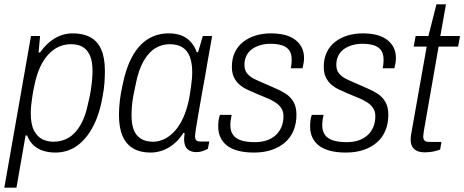

<svg xmlns="http://www.w3.org/2000/svg" viewBox="-31 -692 2143 886"><path d="M-11 174 112 -526H154L147 -450H154Q183 -492 221.5 -515Q260 -538 305 -538Q353 -538 386 -520Q419 -502 436 -464Q453 -426 453 -365Q453 -339 451 -310Q449 -281 443 -250Q429 -166 398 -107.5Q367 -49 323.5 -18.5Q280 12 224 12Q195 12 169 4Q143 -4 124 -21.5Q105 -39 94 -67H87L45 174ZM215 -38Q255 -38 286.5 -57Q318 -76 341 -116Q364 -156 376 -217Q384 -249 388 -275.5Q392 -302 394 -324Q396 -346 396 -364Q396 -409 384 -436Q372 -463 350.5 -475.5Q329 -488 297 -488Q255 -488 221 -465.5Q187 -443 163.5 -401Q140 -359 128 -299Q122 -272 118.5 -249Q115 -226 113 -207Q111 -188 111 -170Q111 -117 126.5 -88.5Q142 -60 165.5 -49Q189 -38 215 -38Z M663 12Q617 12 584.5 -6.5Q552 -25 535 -63.5Q518 -102 518 -161Q518 -193 522 -227.5Q526 -262 534 -297Q550 -378 579.5 -431.5Q609 -485 651.5 -511.5Q694 -538 747 -538Q782 -538 807 -528Q832 -518 849.5 -498.5Q867 -479 877 -451H883L905 -526H948L927 -408Q923 -381 915.5 -340.5Q908 -300 900 -255Q892 -210 885 -169.5Q878 -129 873.5 -100Q869 -71 869 -62Q869 -51 874.5 -45Q880 -39 893 -39H935L928 -5Q919 0 905 5Q891 10 875 10Q850 10 835 -3Q820 -16 819 -43Q818 -50 819 -58.5Q820 -67 821 -77L815 -79Q789 -36 749 -12Q709 12 663 12ZM676 -38Q699 -38 723.5 -48.5Q748 -59 771.5 -83Q795 -107 813.5 -146.5Q832 -186 843 -243Q847 -268 850 -289Q853 -310 854.5 -327Q856 -344 856 -359Q856 -401 845 -430Q834 -459 811 -473.5Q788 -488 752 -488Q716 -488 685.5 -469.5Q655 -451 631.5 -410Q608 -369 595 -302Q588 -271 583.5 -245.5Q579 -220 577.5 -199.5Q576 -179 576 -160Q576 -96 601.5 -67Q627 -38 676 -38Z M1141 12Q1100 12 1069 4Q1038 -4 1017.5 -19.5Q997 -35 986.5 -57.5Q976 -80 976 -108Q976 -120 977.5 -134.5Q979 -149 984 -162H1038Q1035 -149 1033.5 -137Q1032 -125 1032 -114Q1032 -87 1044.5 -69.5Q1057 -52 1082.5 -44Q1108 -36 1145 -36Q1175 -36 1199 -44Q1223 -52 1240.5 -67.5Q1258 -83 1267.5 -105.5Q1277 -128 1277 -156Q1277 -179 1266 -194.5Q1255 -210 1236.5 -221.5Q1218 -233 1195 -242Q1172 -251 1149 -261Q1128 -270 1108 -279.5Q1088 -289 1072.5 -303Q1057 -317 1048 -336.5Q1039 -356 1039 -384Q1039 -421 1052.5 -450Q1066 -479 1091 -498.5Q1116 -518 1148.5 -528Q1181 -538 1219 -538Q1252 -538 1280 -531.5Q1308 -525 1328.5 -510.5Q1349 -496 1360.5 -474.5Q1372 -453 1372 -424Q1372 -413 1370 -401Q1368 -389 1365 -377H1311Q1314 -393 1314.5 -402Q1315 -411 1315 -417Q1315 -446 1302 -462Q1289 -478 1266.5 -484Q1244 -490 1217 -490Q1192 -490 1170 -483.5Q1148 -477 1131.5 -465Q1115 -453 1106 -434.5Q1097 -416 1097 -393Q1097 -368 1109.5 -353Q1122 -338 1142 -328Q1162 -318 1186 -308Q1212 -296 1238.5 -285Q1265 -274 1287.5 -259.5Q1310 -245 1323.5 -221.5Q1337 -198 1337 -163Q1337 -122 1323.5 -89.5Q1310 -57 1284 -34.5Q1258 -12 1222 0Q1186 12 1141 12Z M1565 12Q1524 12 1493 4Q1462 -4 1441.5 -19.5Q1421 -35 1410.5 -57.5Q1400 -80 1400 -108Q1400 -120 1401.5 -134.5Q1403 -149 1408 -162H1462Q1459 -149 1457.5 -137Q1456 -125 1456 -114Q1456 -87 1468.5 -69.5Q1481 -52 1506.5 -44Q1532 -36 1569 -36Q1599 -36 1623 -44Q1647 -52 1664.5 -67.5Q1682 -83 1691.5 -105.5Q1701 -128 1701 -156Q1701 -179 1690 -194.5Q1679 -210 1660.5 -221.5Q1642 -233 1619 -242Q1596 -251 1573 -261Q1552 -270 1532 -279.5Q1512 -289 1496.5 -303Q1481 -317 1472 -336.5Q1463 -356 1463 -384Q1463 -421 1476.5 -450Q1490 -479 1515 -498.5Q1540 -518 1572.5 -528Q1605 -538 1643 -538Q1676 -538 1704 -531.5Q1732 -525 1752.5 -510.5Q1773 -496 1784.5 -474.5Q1796 -453 1796 -424Q1796 -413 1794 -401Q1792 -389 1789 -377H1735Q1738 -393 1738.5 -402Q1739 -411 1739 -417Q1739 -446 1726 -462Q1713 -478 1690.5 -484Q1668 -490 1641 -490Q1616 -490 1594 -483.5Q1572 -477 1555.5 -465Q1539 -453 1530 -434.5Q1521 -416 1521 -393Q1521 -368 1533.5 -353Q1546 -338 1566 -328Q1586 -318 1610 -308Q1636 -296 1662.5 -285Q1689 -274 1711.5 -259.5Q1734 -245 1747.5 -221.5Q1761 -198 1761 -163Q1761 -122 1747.5 -89.5Q1734 -57 1708 -34.5Q1682 -12 1646 0Q1610 12 1565 12Z M1931 11Q1906 11 1891.5 3.5Q1877 -4 1870.5 -17Q1864 -30 1864 -49Q1864 -58 1865.5 -67.5Q1867 -77 1869 -88L1938 -477H1878L1887 -526H1946L1983 -672H2027L2001 -526H2092L2083 -477H1993L1926 -94Q1925 -86 1923.5 -77Q1922 -68 1922 -63Q1922 -49 1928.5 -43Q1935 -37 1952 -37H2006L2000 -2Q1990 2 1978 5Q1966 8 1953.5 9.5Q1941 11 1931 11Z"/></svg>

Font: Archivo SemiCondensed ExtraLight
Style: Italic
Weight: 250
Width: 4
Italic angle: -10°
Designer: Hector Gatti
Foundry: Omnibus-Type
Version: Version 2.001